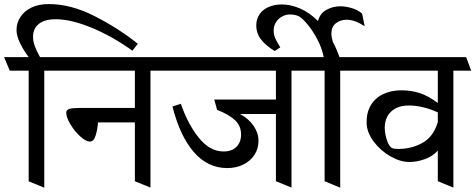

<svg xmlns="http://www.w3.org/2000/svg" viewBox="-47 -855 2293 926"><path d="M112.3 -677.7Q112.3 -656.2 120.8 -632.6Q129.4 -608.9 146 -579.6H232.4L257.3 -514.2H166.5V50.3L91.3 19.5V-514.2H0L-27.3 -579.6H91.3Q65.9 -613.3 49.3 -647.9Q32.7 -682.6 32.7 -710.4Q32.7 -743.2 50.5 -771.7Q68.4 -800.3 103.5 -817.9Q138.7 -835.4 188.5 -835.4Q295.9 -835.4 410.6 -776.6Q525.4 -717.8 617.7 -644L591.8 -610.4Q493.7 -680.7 394.5 -721.4Q295.4 -762.2 221.7 -762.2Q168.5 -762.2 140.4 -739.7Q112.3 -717.3 112.3 -677.7Z M386.7 -172.4Q367.2 -172.4 339.8 -197.3Q312.5 -222.2 292.5 -255.6Q272.5 -289.1 272.5 -311.5Q272.5 -324.7 286.9 -329.6Q301.3 -334.5 338.9 -334.5H603.5V-514.2H232.9L206.5 -579.6H774.9L800.3 -514.2H678.7V49.8L603.5 19V-264.6H425.8Q422.9 -228 413.8 -200.2Q404.8 -172.4 386.7 -172.4Z M784.7 -341.3 825.2 -354.5Q859.4 -255.4 912.4 -189.9Q965.3 -124.5 1031.2 -124.5Q1071.8 -124.5 1093.8 -147.2Q1115.7 -169.9 1115.7 -206.1Q1115.7 -248 1086.2 -275.6Q1056.6 -303.2 1000 -325.2L986.3 -375H1283.7V-514.2H772L744.6 -579.6H1422.9L1448.2 -514.2H1358.9V49.8L1283.7 19V-305.2H1110.8Q1152.8 -282.2 1176.3 -247.8Q1199.7 -213.4 1199.7 -175.8Q1199.7 -137.7 1179.9 -107.7Q1160.2 -77.6 1125.7 -61Q1091.3 -44.4 1048.8 -44.4Q955.1 -44.4 888.2 -121.1Q821.3 -197.8 784.7 -341.3Z M1668.9 -579.6 1692.9 -514.2H1593.8V50.3L1518.6 19V-514.2H1422.4L1395 -579.6H1514.2Q1505.4 -624.5 1482.2 -667.7Q1459 -710.9 1433.1 -741Q1407.2 -771 1391.6 -777.8Q1374 -785.2 1351.1 -785.2Q1331.5 -785.2 1313.5 -775.4Q1295.4 -765.6 1284.2 -748Q1272.9 -730.5 1272.9 -708.5Q1272.9 -687 1280.3 -670.7Q1287.6 -654.3 1304.7 -626.5L1277.8 -608.9Q1235.8 -634.3 1212.4 -664.1Q1189 -693.8 1189 -732.9Q1189 -762.2 1204.1 -785.2Q1219.2 -808.1 1247.3 -820.8Q1275.4 -833.5 1312 -833.5Q1355 -833.5 1400.4 -814Q1445.8 -794.4 1486.8 -753.4Q1495.6 -790 1527.1 -807.4Q1558.6 -824.7 1594.2 -824.7Q1616.7 -824.7 1645.5 -817.1Q1674.3 -809.6 1699.2 -790L1711.9 -728.5Q1664.1 -759.8 1625.5 -759.8Q1594.2 -759.8 1572.8 -742.7Q1551.3 -725.6 1551.3 -693.8Q1551.3 -676.3 1558.1 -653.3Q1576.2 -619.6 1590.3 -579.6Z M2225.6 -514.2H2139.6V49.8L2064.5 19V-128.9Q2041 -101.6 2002.4 -87.6Q1963.9 -73.7 1927.2 -73.7Q1883.3 -73.7 1835.4 -101.3Q1787.6 -128.9 1755.1 -172.4Q1722.7 -215.8 1721.2 -260.7Q1719.7 -309.1 1740 -345Q1760.3 -380.9 1798.8 -400.1Q1837.4 -419.4 1889.2 -419.4Q1936.5 -419.4 1977.5 -406Q2018.6 -392.6 2064.5 -358.4V-514.2H1668.9L1642.6 -579.6H2201.2ZM2064.5 -265.6V-313Q1991.7 -346.2 1924.3 -346.2Q1886.7 -346.2 1860.6 -332Q1834.5 -317.9 1821.5 -293.9Q1808.6 -270 1808.6 -239.7Q1808.6 -212.9 1817.4 -184.3Q1826.2 -155.8 1838.4 -144.5Q1842.3 -140.6 1850.8 -138.7Q1859.4 -136.7 1875 -136.7Q1937 -136.7 1989.7 -165.5Q2042.5 -194.3 2064.5 -265.6Z"/></svg>

Font: Vesper Libre
Style: Regular
Weight: 400
Designer: Robert Keller & Kimya Gandhi
Foundry: Mota Italic
Version: Version 1.058